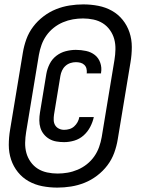

<svg xmlns="http://www.w3.org/2000/svg" viewBox="-20 -777 640 874"><path d="M241 77Q206 77 172.5 70.5Q139 64 110.5 48Q82 32 61.5 6.5Q41 -19 30.5 -50.5Q20 -82 20 -117Q20 -152 26 -187L84 -537Q89 -568 100 -598.5Q111 -629 131 -655.5Q151 -682 178 -702.5Q205 -723 235 -735Q265 -747 296.5 -752Q328 -757 359 -757Q394 -757 427.5 -750.5Q461 -744 489.5 -728Q518 -712 538.5 -686.5Q559 -661 569.5 -629.5Q580 -598 580 -563Q580 -528 574 -493L516 -143Q511 -112 500 -81.5Q489 -51 469 -24.5Q449 2 422 22.5Q395 43 365 55Q335 67 303.5 72Q272 77 241 77ZM242 13Q265 13 288 9Q311 5 333.5 -4.5Q356 -14 375.5 -29.5Q395 -45 409 -65Q423 -85 431 -107.5Q439 -130 443 -153L501 -504Q505 -528 505.5 -552.5Q506 -577 500 -599Q494 -621 480.5 -640Q467 -659 448 -671Q429 -683 405.5 -688Q382 -693 358 -693Q335 -693 312 -689Q289 -685 266.5 -675.5Q244 -666 224.5 -650.5Q205 -635 191 -615Q177 -595 169 -572.5Q161 -550 157 -527L99 -176Q95 -152 94.5 -127.5Q94 -103 100 -81Q106 -59 119.5 -40Q133 -21 152 -9Q171 3 194.5 8Q218 13 242 13ZM272 -130Q254 -130 236.5 -133Q219 -136 204.5 -144.5Q190 -153 179.5 -166Q169 -179 164 -195Q159 -211 159 -229Q159 -247 162 -265L191 -441Q195 -464 206 -486Q217 -508 236.5 -523Q256 -538 279.5 -544Q303 -550 325 -550Q349 -550 372 -545Q395 -540 412 -526.5Q429 -513 436.5 -491Q444 -469 440 -446Q440 -445 440 -444.5Q440 -444 440 -443H374Q374 -443 374.5 -443.5Q375 -444 375 -444Q376 -455 373.5 -465Q371 -475 363.5 -482Q356 -489 346 -491.5Q336 -494 325 -494Q313 -494 300.5 -490Q288 -486 278 -477Q268 -468 262.5 -456Q257 -444 255 -432L226 -256Q224 -243 224.5 -230Q225 -217 231 -207Q237 -197 248 -191.5Q259 -186 272 -186Q284 -186 296 -189.5Q308 -193 317.5 -201.5Q327 -210 333 -221Q339 -232 341 -244H407Q402 -221 390.5 -199Q379 -177 360.5 -160.5Q342 -144 318.5 -137Q295 -130 272 -130Z"/></svg>

Font: Iosevka SS04 SmBd Ex Obl
Style: Regular
Weight: 600
Width: 7
Italic angle: -9°
Monospace: yes
Designer: Belleve Invis
Foundry: Belleve Invis
Version: Version 19.0.0; ttfautohint (v1.8.4)